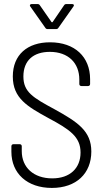

<svg xmlns="http://www.w3.org/2000/svg" viewBox="-20 -916 521 944"><path d="M129 -884 203 -779C206 -774 210 -773 215 -773H255C260 -773 264 -774 267 -779L341 -884C346 -890 343 -896 335 -896H307C302 -896 298 -895 295 -890L239 -808C238 -806 234 -806 233 -808L176 -890C173 -895 169 -896 164 -896H136C130 -896 127 -893 127 -889C127 -888 127 -886 129 -884ZM235 8C355 8 429 -63 429 -171C429 -272 362 -316 246 -380C142 -436 95 -464 95 -540C95 -619 145 -661 225 -661C316 -661 370 -606 370 -525V-503C370 -497 374 -493 380 -493H413C419 -493 423 -497 423 -503V-527C423 -636 348 -708 226 -708C115 -708 43 -647 43 -540C43 -433 115 -392 217 -336C324 -279 376 -243 376 -166C376 -89 324 -39 237 -39C145 -39 87 -93 87 -173V-197C87 -203 83 -207 77 -207H46C40 -207 36 -203 36 -197V-170C36 -63 114 8 235 8Z"/></svg>

Font: Barlow Semi Condensed Light
Style: Regular
Weight: 300
Width: 4
Designer: Jeremy Tribby
Foundry: Tribby Type
Version: Version 1.422;hotconv 1.0.109;makeotfexe 2.5.65596